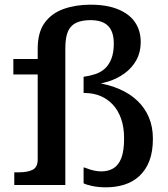

<svg xmlns="http://www.w3.org/2000/svg" viewBox="-20 -790 717 820"><path d="M37 -538H182V-472H37ZM363 -427 411 -449V-418L391 -437Q445 -429 490 -409.5Q535 -390 567 -359.5Q599 -329 616 -288.5Q633 -248 633 -198Q633 -142 618 -103Q603 -64 575.5 -38.5Q548 -13 511.5 -1.5Q475 10 433 10Q400 10 374.5 4.5Q349 -1 337 -7V-75Q341 -75 352 -70.5Q363 -66 379.5 -62Q396 -58 413 -58Q442 -58 464 -71Q486 -84 498 -114.5Q510 -145 510 -199Q510 -246 497.5 -282Q485 -318 462.5 -342.5Q440 -367 409 -380Q378 -393 339 -393H337V-462Q365 -466 388.5 -474Q412 -482 429 -498Q446 -514 456 -540Q466 -566 466 -604Q466 -655 441.5 -679.5Q417 -704 366 -704Q333 -704 308.5 -694Q284 -684 271.5 -658.5Q259 -633 259 -584V0H41V-54H59Q98 -54 119.5 -65Q141 -76 141 -109V-582Q141 -652 171 -693Q201 -734 252.5 -752Q304 -770 366 -770Q437 -770 485 -750Q533 -730 557 -694.5Q581 -659 581 -610Q581 -567 562.5 -533.5Q544 -500 512.5 -477Q481 -454 442.5 -442Q404 -430 363 -427Z"/></svg>

Font: Roboto Serif Medium
Style: Regular
Weight: 500
Designer: Greg Gazdowicz
Foundry: Commercial Type
Version: Version 1.008